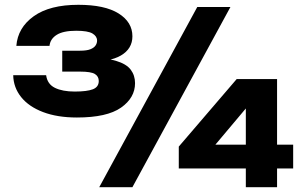

<svg xmlns="http://www.w3.org/2000/svg" viewBox="-20 -779 1262 799"><path d="M48 -588Q54 -664 120.5 -711.5Q187 -759 306 -759Q416 -759 473.5 -723Q531 -687 531 -628Q531 -576 483 -548Q435 -520 339 -522V-538Q418 -539 462 -526Q506 -513 524 -489Q542 -465 542 -433Q542 -372 483.5 -331Q425 -290 300 -290Q219 -290 159.5 -312.5Q100 -335 68 -375Q36 -415 35 -466H172Q177 -429 208.5 -413.5Q240 -398 291 -398Q342 -398 366.5 -407.5Q391 -417 391 -442Q391 -461 375 -471Q359 -481 313 -481H239V-568H313Q341 -568 356 -574Q371 -580 377.5 -589.5Q384 -599 384 -610Q384 -628 365 -639.5Q346 -651 297 -651Q243 -651 216 -634Q189 -617 186 -588ZM801 -750H939L531 0H393ZM1133 -450V0H1003V-389L1058 -393L841 -135L822 -177H1200V-78H724V-169L965 -450Z"/></svg>

Font: Unbounded SemiBold
Style: Regular
Weight: 600
Designer: Luke Prowse, Jean-Baptiste Morizot, Fátima Lázaro, Florian Runge
Foundry: NaN
Version: Version 1.700